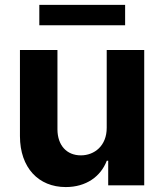

<svg xmlns="http://www.w3.org/2000/svg" viewBox="-20 -747 662 774"><path d="M410.2 -232.2C410.5 -159.1 360.4 -120.7 306.1 -120.7C248.9 -120.7 212 -160.9 211.6 -225.1V-545.5H60.4V-198.2C60.7 -70.7 135.3 7.1 245 7.1C327.1 7.1 386 -35.2 410.5 -99.1H416.2V0H561.4V-545.5H410.2ZM138.5 -645.2H484.4V-727.3H138.5Z"/></svg>

Font: Magic Ui Pro
Style: Bold
Weight: 700
Designer: Stefan Endress, Andreas Faust
Version: Version 1.000;FEAKit 1.0